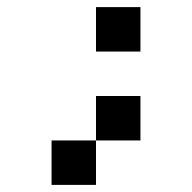

<svg xmlns="http://www.w3.org/2000/svg" viewBox="-20 -520 540 540"><path d="M250 -375V-500H375V-375ZM250 -125V-250H375V-125ZM125 0V-125H250V0Z"/></svg>

Font: Silkscreen
Style: Regular
Weight: 400
Designer: Jason Kottke
Foundry: Jason Kottke
Version: Version 1.001; ttfautohint (v1.8.4.7-5d5b)